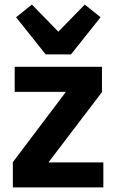

<svg xmlns="http://www.w3.org/2000/svg" viewBox="-20 -816 506 836"><path d="M36 0V-110L267 -416H44V-525H424V-415L191 -109H430V0ZM179 -579 50 -741 119 -796 234 -678 349 -796 418 -741 289 -579Z"/></svg>

Font: IBM Plex Sans Cond
Style: Bold
Weight: 700
Width: 3
Designer: Mike Abbink, Paul van der Laan, Pieter van Rosmalen
Foundry: Bold Monday
Version: Version 1.3